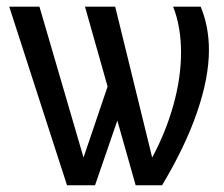

<svg xmlns="http://www.w3.org/2000/svg" viewBox="-20 -548 664 568"><path d="M573.7 -528.3Q598.1 -469.2 598.1 -399.9Q598.1 -318.4 563 -216.1Q527.8 -113.8 459.5 0H381.3L327.1 -191.4L261.2 0H178.2L7.3 -528.3H96.7L227.1 -82L298.3 -292L231.4 -528.3H320.8L430.2 -82Q470.7 -157.2 493.2 -238Q515.6 -318.8 515.6 -392.6Q515.6 -468.8 492.2 -528.3Z"/></svg>

Font: Arial
Style: Regular
Weight: 400
Designer: Steve Matteson
Foundry: Ascender Corporation
Version: Version 2.00.3